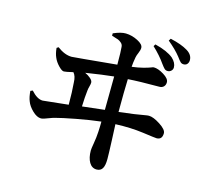

<svg xmlns="http://www.w3.org/2000/svg" viewBox="-120 -951 1240 1148"><g transform="rotate(15 500.0 -377.0)"><path d="M710.9 -742.2 718.8 -754.9Q794.9 -736.3 833 -705.1Q861.3 -678.7 861.3 -650.4Q861.3 -637.7 852.1 -628.9Q842.8 -620.1 830.1 -620.1Q818.4 -620.1 810.5 -627.4Q802.7 -634.8 789.1 -653.3Q758.8 -697.3 710.9 -742.2ZM390.6 -283.2Q483.4 -293.9 528.3 -298.8Q530.3 -447.3 530.3 -505.9Q461.9 -499 357.4 -482.4Q377 -473.6 392.1 -460.4Q407.2 -447.3 407.2 -434.6Q407.2 -425.8 402.8 -410.2Q398.4 -394.5 397.5 -382.8Q392.6 -341.8 390.6 -283.2ZM611.3 -232.4Q612.3 -210.9 615.7 -130.4Q619.1 -49.8 619.1 -18.6Q619.1 21.5 607.9 40Q596.7 58.6 572.3 58.6Q543 58.6 526.4 30.8Q509.8 2.9 509.8 -43Q509.8 -52.7 516.1 -89.4Q522.5 -126 524.4 -161.1Q526.4 -194.3 526.4 -225.6Q458 -217.8 373.5 -201.7Q289.1 -185.5 253.9 -175.8Q238.3 -171.9 220.7 -165Q203.1 -158.2 191.4 -154.3Q179.7 -150.4 171.9 -150.4Q146.5 -150.4 118.7 -177.2Q90.8 -204.1 81.1 -231.4Q71.3 -254.9 68.4 -293L82 -298.8Q120.1 -255.9 154.3 -255.9Q156.2 -255.9 311.5 -272.5Q311.5 -353.5 306.6 -409.2Q305.7 -448.2 288.1 -467.8Q243.2 -457 231.4 -457Q218.8 -457 197.8 -479Q176.8 -501 167 -524.4Q156.2 -547.9 153.3 -582L164.1 -588.9Q210.9 -553.7 253.9 -553.7Q264.6 -553.7 530.3 -579.1Q530.3 -664.1 527.3 -688.5Q526.4 -703.1 515.6 -712.4Q504.9 -721.7 495.1 -725.6Q485.4 -729.5 455.1 -738.3V-752.9Q502 -773.4 532.2 -772.5Q570.3 -771.5 606.4 -752.9Q642.6 -734.4 642.6 -712.9Q642.6 -699.2 634.3 -680.2Q626 -661.1 624 -649.4Q617.2 -611.3 616.2 -588.9Q655.3 -593.8 685.1 -601.6Q714.8 -609.4 728 -614.7Q741.2 -620.1 745.1 -620.1Q772.5 -620.1 808.1 -598.1Q843.8 -576.2 843.8 -553.7Q843.8 -537.1 834 -526.9Q824.2 -516.6 806.6 -516.6Q681.6 -516.6 613.3 -511.7Q610.4 -437.5 610.4 -307.6Q663.1 -313.5 705.1 -319.8Q747.1 -326.2 765.1 -329.6Q783.2 -333 792 -333Q819.3 -333 862.3 -305.2Q905.3 -277.3 905.3 -254.9Q905.3 -214.8 870.1 -214.8Q861.3 -214.8 783.7 -225.6Q706.1 -236.3 611.3 -232.4ZM790 -797.9 798.8 -811.5Q868.2 -795.9 906.2 -772.5Q942.4 -751 942.4 -716.8Q942.4 -703.1 934.6 -693.4Q926.8 -683.6 912.1 -683.6Q900.4 -683.6 892.6 -690.9Q884.8 -698.2 869.1 -719.7Q840.8 -755.9 790 -797.9Z"/></g></svg>

Font: GenRyuMin TW TTF Bold
Style: Regular
Weight: 700
Version: Version 1.300